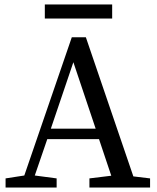

<svg xmlns="http://www.w3.org/2000/svg" viewBox="-20 -841 704 861"><path d="M309 -562 208 -264H409ZM5 0V-41L89 -54L302 -674H365L578 -50L653 -41V0H381V-41L479 -53L424 -217H192L136 -54L234 -41V0ZM181 -758V-821H483V-758Z"/></svg>

Font: Source Serif Pro
Style: Regular
Weight: 400
Designer: Frank Grießhammer
Foundry: Adobe Systems Incorporated
Version: Version 3.001;hotconv 1.0.111;makeotfexe 2.5.65597